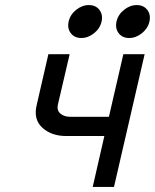

<svg xmlns="http://www.w3.org/2000/svg" viewBox="-20 -738 612 758"><path d="M448.5 -607Q434 -626 440 -653Q446 -680 469.5 -699Q493 -718 520 -718Q547 -718 561.5 -699Q576 -680 570 -653Q564 -626 540.5 -607Q517 -588 490 -588Q463 -588 448.5 -607ZM259.5 -607Q245 -626 251 -653Q257 -680 280.5 -699Q304 -718 331 -718Q358 -718 372.5 -699Q387 -680 381 -653Q375 -626 351.5 -607Q328 -588 301 -588Q274 -588 259.5 -607ZM171 -524H255L209 -327Q203 -303 218 -290Q233 -277 256 -277H410L467 -524H551L430 0H346L392 -201H241Q183 -201 147 -234Q111 -267 125 -324Z"/></svg>

Font: Miedinger
Style: Italic
Weight: 400
Italic angle: -13°
Version: Version 001.000